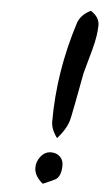

<svg xmlns="http://www.w3.org/2000/svg" viewBox="-58 -842 499 917"><g transform="rotate(5 192.0 -383.5)"><path d="M232 -185Q202 -225 202 -262Q202 -501 278 -739Q291 -781 340 -805Q382 -778 382 -740Q382 -691 363 -621Q333 -513 331 -505Q322 -455 303 -356Q289 -281 283 -265Q270 -228 232 -185ZM183 38Q141 4 141 -36Q141 -66 161 -90.5Q181 -115 210 -115Q236 -115 252.5 -99Q269 -83 269 -58Q269 -11 247 8Q238 15 183 38Z"/></g></svg>

Font: Wortlaut AH
Style: SemiBold
Weight: 600
Designer: Andreas Höfeld
Foundry: Fontgrube AH
Version: Version 2.59